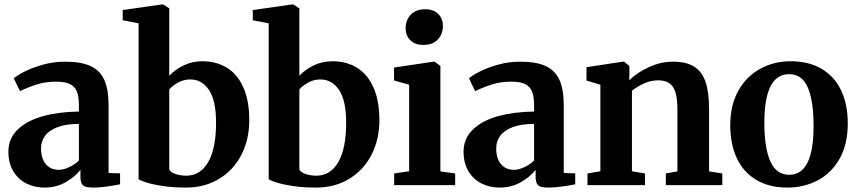

<svg xmlns="http://www.w3.org/2000/svg" viewBox="-20 -839 3886 870"><path d="M337.5 -333.5V-362.5Q337.5 -400.5 328.8 -423.2Q320 -446 298 -457.5Q276 -469 235.5 -469Q186.5 -469 147.2 -456.5Q108 -444 70.5 -426L42.5 -484Q58.5 -498 93 -515.5Q127.5 -533 175.2 -546.2Q223 -559.5 275 -559.5Q348 -559.5 390.8 -539.5Q433.5 -519.5 452.8 -476.5Q472 -433.5 472 -362V-55L524 -53.5V-4Q501 1 465.8 6Q430.5 11 403.5 11Q380 11 367.8 7Q355.5 3 350 -7.8Q344.5 -18.5 344.5 -39.5V-69.5Q321.5 -39 278.5 -14Q235.5 11 181 11Q136 11 98.8 -8Q61.5 -27 39.8 -63.8Q18 -100.5 18 -151.5Q18 -212 61 -252.8Q104 -293.5 176 -313Q248 -332.5 337.5 -333.5ZM337.5 -111.5V-277.5Q279.5 -277.5 241 -263Q202.5 -248.5 184.2 -223.8Q166 -199 166 -167Q166 -120.5 187.8 -95Q209.5 -69.5 246.5 -69.5Q267.5 -69.5 293.2 -81.5Q319 -93.5 337.5 -111.5Z M536 -747V-793.5L714.5 -819H719L747 -801V-495.5Q771 -522.5 810.8 -542Q850.5 -561.5 897 -561.5Q959 -561.5 1006.8 -533Q1054.5 -504.5 1082 -444.5Q1109.5 -384.5 1109.5 -294.5Q1109.5 -207 1073.8 -137.5Q1038 -68 972.8 -28.5Q907.5 11 822 11Q765.5 11 719.8 4.2Q674 -2.5 645.5 -11.5Q617 -20.5 608 -27V-733.5ZM747 -434V-71Q752.5 -58.5 774.8 -50.8Q797 -43 824.5 -43Q887.5 -43 923.2 -104.2Q959 -165.5 959 -283.5Q959 -383.5 927 -431.2Q895 -479 842.5 -479Q812.5 -479 787.5 -465.2Q762.5 -451.5 747 -434Z M1125.5 -747V-793.5L1304 -819H1308.5L1336.5 -801V-495.5Q1360.5 -522.5 1400.2 -542Q1440 -561.5 1486.5 -561.5Q1548.5 -561.5 1596.2 -533Q1644 -504.5 1671.5 -444.5Q1699 -384.5 1699 -294.5Q1699 -207 1663.2 -137.5Q1627.5 -68 1562.2 -28.5Q1497 11 1411.5 11Q1355 11 1309.2 4.2Q1263.5 -2.5 1235 -11.5Q1206.5 -20.5 1197.5 -27V-733.5ZM1336.5 -434V-71Q1342 -58.5 1364.2 -50.8Q1386.5 -43 1414 -43Q1477 -43 1512.8 -104.2Q1548.5 -165.5 1548.5 -283.5Q1548.5 -383.5 1516.5 -431.2Q1484.5 -479 1432 -479Q1402 -479 1377 -465.2Q1352 -451.5 1336.5 -434Z M1766 -53 1834 -63V-455L1765.5 -474.5V-533L1944 -559.5H1949.5L1975.5 -540V-62.5L2042.5 -53V0H1766ZM1897.5 -635.5Q1860 -635.5 1839 -657Q1818 -678.5 1818 -710Q1818 -747.5 1841 -772.2Q1864 -797 1906.5 -797H1907.5Q1945 -797 1966 -775.5Q1987 -754 1987 -722.5Q1987 -685 1964 -660.2Q1941 -635.5 1898.5 -635.5Z M2400 -333.5V-362.5Q2400 -400.5 2391.2 -423.2Q2382.5 -446 2360.5 -457.5Q2338.5 -469 2298 -469Q2249 -469 2209.8 -456.5Q2170.5 -444 2133 -426L2105 -484Q2121 -498 2155.5 -515.5Q2190 -533 2237.8 -546.2Q2285.5 -559.5 2337.5 -559.5Q2410.5 -559.5 2453.2 -539.5Q2496 -519.5 2515.2 -476.5Q2534.5 -433.5 2534.5 -362V-55L2586.5 -53.5V-4Q2563.5 1 2528.2 6Q2493 11 2466 11Q2442.5 11 2430.2 7Q2418 3 2412.5 -7.8Q2407 -18.5 2407 -39.5V-69.5Q2384 -39 2341 -14Q2298 11 2243.5 11Q2198.5 11 2161.2 -8Q2124 -27 2102.2 -63.8Q2080.5 -100.5 2080.5 -151.5Q2080.5 -212 2123.5 -252.8Q2166.5 -293.5 2238.5 -313Q2310.5 -332.5 2400 -333.5ZM2400 -111.5V-277.5Q2342 -277.5 2303.5 -263Q2265 -248.5 2246.8 -223.8Q2228.5 -199 2228.5 -167Q2228.5 -120.5 2250.2 -95Q2272 -69.5 2309 -69.5Q2330 -69.5 2355.8 -81.5Q2381.5 -93.5 2400 -111.5Z M2700.5 -63V-455L2637.5 -474V-534.5L2802 -559.5H2808L2832 -540V-501.5L2831 -475.5Q2866 -509.5 2919.8 -534.5Q2973.5 -559.5 3029.5 -559.5Q3089 -559.5 3124.8 -537.5Q3160.5 -515.5 3176.8 -468.5Q3193 -421.5 3193 -343.5V-62.5L3253 -53V0H2997V-53L3049.5 -62.5V-341Q3049.5 -389.5 3041.2 -418.5Q3033 -447.5 3014 -461.2Q2995 -475 2962 -475Q2929.5 -475 2899 -461.2Q2868.5 -447.5 2843.5 -428V-63L2902.5 -53V0H2642V-53Z M3562.5 -561.5Q3645 -561.5 3703.2 -527Q3761.5 -492.5 3791.5 -429Q3821.5 -365.5 3821.5 -279Q3821.5 -184.5 3784 -119Q3746.5 -53.5 3684.2 -21.2Q3622 11 3548 11Q3466 11 3407.8 -23.2Q3349.5 -57.5 3319.2 -121.2Q3289 -185 3289 -271.5Q3289 -364.5 3326.8 -430Q3364.5 -495.5 3426.8 -528.5Q3489 -561.5 3562.5 -561.5ZM3666.5 -267.5Q3666.5 -381.5 3640.5 -442.2Q3614.5 -503 3555.5 -503Q3443.5 -503 3443.5 -282.5Q3443.5 -169 3470.5 -108Q3497.5 -47 3557 -47Q3666.5 -47 3666.5 -267.5Z"/></svg>

Font: Merriweather Text
Style: Bold
Weight: 700
Designer: Eben Sorkin
Foundry: Eben Sorkin
Version: Version 2.100